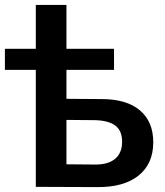

<svg xmlns="http://www.w3.org/2000/svg" viewBox="-21 -762 671 783"><path d="M604 -182Q604 -94 544 -46Q484 2 375 1L125 0V-477H-1V-563H125V-742H250V-563H444V-477H250V-359L393 -358Q495 -358 549.5 -312Q604 -266 604 -182ZM477 -184Q477 -229 449 -250Q421 -271 364 -272L250 -273V-92L364 -91Q419 -90 448 -114Q477 -138 477 -184Z"/></svg>

Font: CMG Sans SemiBold
Style: Regular
Weight: 600
Designer: Julieta Ulanovsky
Foundry: Julieta Ulanovsky
Version: Version 7.200